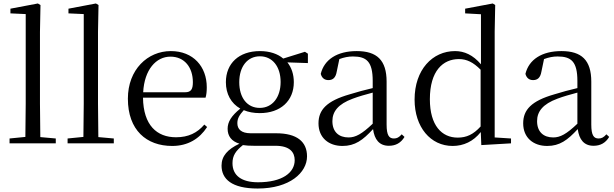

<svg xmlns="http://www.w3.org/2000/svg" viewBox="-20 -825 3536 1105"><path d="M125 0H301V-28L212 -36L210 -229V-641L213 -796L198 -805L40 -775V-748L128 -744V-229L126 -37L35 -28V0Z M459 0H635V-28L546 -36L544 -229V-641L547 -796L532 -805L374 -775V-748L462 -744V-229L460 -37L369 -28V0Z M971 15C1061 15 1128 -26 1172 -94L1156 -108C1115 -60 1064 -35 993 -35C883 -35 805 -104 803 -263H1163C1168 -279 1170 -299 1170 -323C1170 -441 1093 -531 963 -531C830 -531 716 -425 716 -257C716 -76 823 15 971 15ZM804 -294C811 -424 878 -499 961 -499C1042 -499 1090 -437 1090 -352C1090 -312 1080 -294 1045 -294Z M1475 -204C1402 -204 1357 -263 1357 -352C1357 -442 1404 -501 1476 -501C1547 -501 1595 -443 1595 -353C1595 -264 1547 -204 1475 -204ZM1475 -174C1595 -174 1671 -245 1671 -352C1671 -397 1658 -436 1634 -466L1752 -462V-516L1735 -527L1610 -488C1579 -515 1532 -531 1476 -531C1355 -531 1280 -460 1280 -352C1280 -284 1310 -230 1363 -200C1311 -158 1290 -123 1290 -84C1290 -42 1312 -12 1358 2C1290 34 1255 73 1255 128C1255 205 1313 260 1463 260C1648 260 1747 168 1747 75C1747 -9 1690 -58 1569 -58H1423C1368 -58 1346 -82 1346 -116C1346 -144 1358 -163 1383 -191C1409 -180 1440 -174 1475 -174ZM1378 10C1397 13 1416 14 1442 14H1565C1649 14 1676 52 1676 97C1676 169 1604 224 1465 224C1371 224 1318 186 1318 114C1318 70 1337 43 1378 10Z M2218 14C2257 14 2287 -2 2308 -37L2292 -52C2276 -34 2264 -28 2247 -28C2220 -28 2205 -45 2205 -108V-355C2205 -479 2149 -531 2033 -531C1920 -531 1846 -482 1826 -400C1832 -377 1847 -364 1870 -364C1895 -364 1912 -377 1918 -413L1933 -485C1960 -495 1985 -500 2011 -500C2090 -500 2125 -470 2125 -359V-318C2081 -308 2034 -295 1992 -282C1860 -244 1813 -193 1813 -115C1813 -32 1872 15 1951 15C2023 15 2068 -18 2127 -82C2135 -22 2163 14 2218 14ZM2125 -113C2062 -53 2026 -34 1986 -34C1930 -34 1893 -66 1893 -128C1893 -183 1926 -226 2010 -257C2044 -270 2084 -281 2125 -292Z M2750 10 2921 0V-28L2827 -34V-644L2830 -796L2816 -805L2657 -775V-748L2748 -743V-455C2702 -509 2652 -531 2599 -531C2469 -531 2366 -424 2366 -252C2366 -93 2458 15 2585 15C2648 15 2704 -11 2747 -65ZM2746 -97C2704 -51 2665 -33 2614 -33C2523 -33 2454 -102 2454 -254C2454 -418 2530 -485 2621 -485C2666 -485 2703 -467 2746 -424Z M3396 14C3435 14 3465 -2 3486 -37L3470 -52C3454 -34 3442 -28 3425 -28C3398 -28 3383 -45 3383 -108V-355C3383 -479 3327 -531 3211 -531C3098 -531 3024 -482 3004 -400C3010 -377 3025 -364 3048 -364C3073 -364 3090 -377 3096 -413L3111 -485C3138 -495 3163 -500 3189 -500C3268 -500 3303 -470 3303 -359V-318C3259 -308 3212 -295 3170 -282C3038 -244 2991 -193 2991 -115C2991 -32 3050 15 3129 15C3201 15 3246 -18 3305 -82C3313 -22 3341 14 3396 14ZM3303 -113C3240 -53 3204 -34 3164 -34C3108 -34 3071 -66 3071 -128C3071 -183 3104 -226 3188 -257C3222 -270 3262 -281 3303 -292Z"/></svg>

Font: Harano Aji Mincho K1
Style: Regular
Weight: 400
Foundry: Masamichi Hosoda
Version: HaranoAjiMinchoK1-Regular version 20230610;ttx 4.39.4